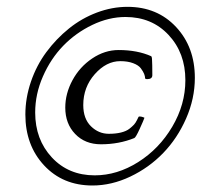

<svg xmlns="http://www.w3.org/2000/svg" viewBox="-20 -621 629 573"><path d="M334 -471.7Q390.1 -471.7 431.6 -453.1Q433.6 -449.2 433.6 -445.3Q434.6 -431.6 434.6 -396.5Q434.6 -384.8 418.9 -384.8Q415 -384.8 413.1 -386.7Q413.1 -393.1 410.2 -400.4Q407.2 -407.7 400.4 -417Q393.6 -426.3 377.4 -432.4Q361.3 -438.5 338.9 -438.5Q297.4 -438.5 262.9 -399.7Q228.5 -360.8 228.5 -307.6Q228.5 -266.6 251.5 -244.1Q274.4 -221.7 304.7 -221.7Q325.7 -221.7 341.3 -225.6Q356.9 -229.5 366 -236.6Q375 -243.7 379.9 -249Q384.8 -254.4 388.9 -262.9Q393.1 -271.5 393.6 -272.5Q395.5 -273.4 397.5 -273.4Q399.9 -273.4 403.3 -272.5Q406.7 -271.5 409.2 -270.5L411.1 -269.5Q408.7 -262.2 397 -236.6Q385.3 -210.9 380.9 -209Q335 -190.4 281.2 -190.4Q233.9 -190.4 204.3 -221.2Q174.8 -252 174.8 -299.8Q174.8 -341.8 196.3 -381.6Q217.8 -421.4 255.1 -446.5Q292.5 -471.7 334 -471.7ZM360.4 -600.6Q449.2 -600.6 505.4 -540.5Q561.5 -480.5 561.5 -388.7Q561.5 -326.7 535.4 -267.3Q509.3 -208 467 -164.3Q424.8 -120.6 368.9 -94Q313 -67.4 255.9 -67.4Q167.5 -67.4 111.6 -127.4Q55.7 -187.5 55.7 -279.3Q55.7 -328.6 72.3 -377.2Q88.9 -425.8 118.4 -465.6Q147.9 -505.4 185.8 -535.9Q223.6 -566.4 269 -583.5Q314.5 -600.6 360.4 -600.6ZM354.5 -570.3Q304.7 -570.3 255.4 -546.6Q206.1 -522.9 168.7 -484.4Q131.3 -445.8 108.2 -393.1Q85 -340.3 85 -285.2Q85 -204.6 134.8 -151.1Q184.6 -97.7 262.7 -97.7Q329.6 -97.7 392.3 -137.2Q455.1 -176.8 494.1 -242.9Q533.2 -309.1 533.2 -381.8Q533.2 -462.9 483.2 -516.6Q433.1 -570.3 354.5 -570.3Z"/></svg>

Font: Crimson
Style: Italic
Weight: 400
Italic angle: -11°
Version: Version 0.8